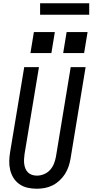

<svg xmlns="http://www.w3.org/2000/svg" viewBox="-20 -1145 565 1173"><path d="M205 8Q176 8 149 2Q122 -4 100 -19Q78 -34 63.5 -56.5Q49 -79 42.5 -105.5Q36 -132 36.5 -160Q37 -188 42 -217L128 -735H218L130 -204Q128 -188 127 -173Q126 -158 128 -143Q130 -128 135.5 -114.5Q141 -101 151.5 -91Q162 -81 176 -76.5Q190 -72 206 -72Q227 -72 249 -81Q271 -90 286.5 -107.5Q302 -125 310 -146Q318 -167 322 -189L412 -735H503L411 -176Q407 -152 399 -128Q391 -104 377 -82Q363 -60 343.5 -42Q324 -24 301 -12.5Q278 -1 253.5 3.5Q229 8 205 8ZM366 -821 387 -949H515L494 -821ZM166 -821 187 -949H315L294 -821ZM525 -1055H225V-1125H525Z"/></svg>

Font: Iosevka SS04 Medium Oblique
Style: Regular
Weight: 500
Italic angle: -9°
Monospace: yes
Designer: Belleve Invis
Foundry: Belleve Invis
Version: Version 19.0.0; ttfautohint (v1.8.4)